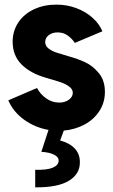

<svg xmlns="http://www.w3.org/2000/svg" viewBox="-20 -553 483 823"><path d="M231.4 134.8Q231.9 120.6 212.4 110.4Q192.9 100.1 157.2 97.7L188 3.9Q129.9 -6.3 83.5 -39.8Q37.1 -73.2 15.6 -123L138.7 -175.8Q152.8 -148.9 178.2 -131.1Q203.6 -113.3 233.4 -113.3Q251 -113.3 264.4 -119.4Q277.8 -125.5 284.9 -135Q292 -144.5 292 -155.3Q292 -170.4 276.9 -181.6Q261.7 -192.9 242.2 -199.7Q222.7 -206.5 193.4 -214.8Q181.6 -218.8 176.8 -219.7Q109.9 -238.8 72 -277.1Q34.2 -315.4 34.2 -374Q34.2 -420.4 58.6 -456.8Q83 -493.2 125.7 -513.2Q168.5 -533.2 221.7 -533.2Q267.1 -533.2 307.4 -518.1Q347.7 -502.9 376.7 -476.8Q405.8 -450.7 418.9 -418.9L300.8 -369.1Q289.6 -386.2 271.2 -400.1Q252.9 -414.1 226.6 -414.1Q204.1 -414.1 189 -402.3Q173.8 -390.6 173.8 -373Q173.8 -356.4 187.7 -345.5Q201.7 -334.5 221.2 -327.9Q240.7 -321.3 278.3 -310.5Q313.5 -300.8 345.2 -286.1Q377 -271.5 403.3 -240Q429.7 -208.5 429.7 -159.2Q429.7 -113.8 406.2 -77.4Q382.8 -41 342.5 -19.3Q302.2 2.4 253.4 6.8L237.8 49.3Q277.8 59.6 300.3 83.5Q322.8 107.4 322.3 142.6Q322.8 192.9 275.1 221.9Q227.5 251 130.9 250V174.8Q182.6 176.3 207.3 165.3Q231.9 154.3 231.4 134.8Z"/></svg>

Font: Reddit Sans Fudge ExtraBold
Style: Regular
Weight: 800
Designer: Stephen Hutchings
Foundry: Reddit
Version: Version 1.011